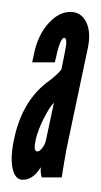

<svg xmlns="http://www.w3.org/2000/svg" viewBox="-25 -571 170 322"><path d="M13 -269.5Q30.5 -269.5 43 -290H43.5Q42.5 -281.5 45 -273.5H78.5Q81 -289 82.5 -298.2Q84 -307.5 86.5 -321L122 -489Q128 -516 119.8 -533.5Q111.5 -551 93 -551Q73.5 -551 56.2 -531.8Q39 -512.5 32.5 -483L29 -466.5H67Q75.5 -507.5 82.5 -507.5Q89 -507.5 84 -484.5L78 -454.5Q74 -449.5 68.8 -444.8Q63.5 -440 57.5 -435.5Q12 -403 -1.5 -337Q-8 -306.5 -3.8 -288Q0.5 -269.5 13 -269.5ZM37.5 -317Q30.5 -317 35 -337.5Q39 -353.5 48.2 -372Q57.5 -390.5 65.5 -399L52 -335.5Q50.5 -329 46 -323Q41.5 -317 37.5 -317Z"/></svg>

Font: League Gothic Condensed Italic
Style: Regular
Weight: 400
Width: 3
Designer: The League of Moveable Type
Version: Version 1.600; ttfautohint (v1.8.3)